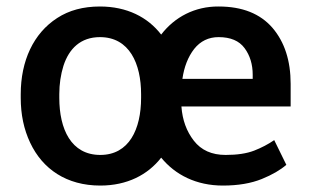

<svg xmlns="http://www.w3.org/2000/svg" viewBox="-20 -558 945 588"><path d="M43.5 -258.3C43.5 -207 53.2 -161.6 72.3 -121.1C110.4 -40 184.1 10.3 287.1 10.3C369.1 10.3 432.6 -22.5 473.6 -75.2C516.6 -22.5 581.1 10.3 662.6 10.3C709.5 10.3 749 3.4 781.7 -9.8C814 -22.9 838.9 -37.6 856.9 -53.2L819.8 -128.9C801.3 -116.2 780.8 -105.5 758.3 -96.7C735.4 -87.9 706.5 -83.5 670.9 -83.5C628.4 -83.5 596.2 -98.1 573.7 -127C551.3 -155.8 538.6 -190.4 535.6 -231.9H870.1V-301.3C870.1 -372.1 851.6 -429.2 814.5 -472.7C776.9 -516.1 722.2 -538.1 649.4 -538.1C577.1 -538.6 515.1 -506.3 473.6 -452.1C432.6 -505.4 368.7 -538.1 286.1 -538.1C234.9 -538.1 191.4 -526.4 155.3 -502.9C82.5 -456.1 43.5 -371.6 43.5 -269.5ZM649.4 -444.3C686 -444.3 712.4 -433.1 729 -410.6C745.6 -388.2 753.9 -360.8 753.9 -329.1V-316.4H538.6C543.9 -353 555.7 -383.8 574.7 -408.2C593.8 -432.1 618.7 -444.3 649.4 -444.3ZM161.6 -269.5C161.6 -300.8 166 -329.6 174.3 -356.4C191.4 -409.2 227.1 -444.3 286.1 -444.3C376.5 -444.3 412.1 -362.8 412.1 -269.5V-258.3C412.1 -162.6 375.5 -83.5 287.1 -83.5C197.8 -83.5 161.6 -162.6 161.6 -258.3Z"/></svg>

Font: Vazirmatn Medium
Style: Regular
Weight: 500
Designer: Saber Rastikerdar
Foundry: Saber Rastikerdar
Version: Version 33.003